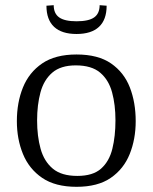

<svg xmlns="http://www.w3.org/2000/svg" viewBox="-20 -710 588 740"><path d="M275 10Q193 10 142.5 -24.5Q92 -59 68.5 -116.5Q45 -174 45 -243Q45 -315 68.5 -373Q92 -431 142.5 -465.5Q193 -500 275 -500Q358 -500 408 -465.5Q458 -431 480.5 -373Q503 -315 503 -243Q503 -174 480 -116.5Q457 -59 407 -24.5Q357 10 275 10ZM278 -32Q338 -32 369.5 -60Q401 -88 413 -136.5Q425 -185 425 -246Q425 -306 412 -354Q399 -402 366 -430Q333 -458 272 -458Q214 -458 181.5 -430Q149 -402 136 -354Q123 -306 123 -246Q123 -185 136.5 -136.5Q150 -88 183.5 -60Q217 -32 278 -32ZM275 -579Q218 -579 188.5 -606.5Q159 -634 159 -688L187 -690Q187 -658 208 -643Q229 -628 275 -628Q322 -628 343 -643Q364 -658 364 -690L391 -688Q391 -634 361.5 -606.5Q332 -579 275 -579Z"/></svg>

Font: Manuale Light
Style: Regular
Weight: 300
Designer: Eduardo Tunni / Pablo Cosgaya
Foundry: Eduardo Tunni / Pablo Cosgaya
Version: Version 1.002